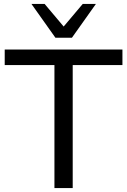

<svg xmlns="http://www.w3.org/2000/svg" viewBox="-20 -957 647 977"><path d="M257 0V-626H4V-705H603V-626H350V0ZM262 -765 140 -937H207L304 -822L401 -937H468L346 -765Z"/></svg>

Font: Nunito Sans Medium
Style: Regular
Weight: 500
Designer: Vernon Adams
Foundry: Vernon Adams
Version: Version 3.101; ttfautohint (v1.8.4.7-5d5b);gftools[0.9.27]